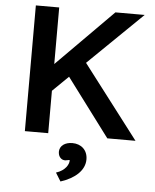

<svg xmlns="http://www.w3.org/2000/svg" viewBox="-62 -752 858 1065"><g transform="rotate(5 367.0 -219.5)"><path d="M94 0H224V-236L312 -322L553 0H710L399 -407L700 -700H537L224 -385V-700H94ZM286 214 315 261C396 235 448 187 448 127C448 74 411 43 363 43C321 43 294 64 292 94C291 120 304 135 318 140C338 147 356 132 356 141C356 161 339 197 286 214Z"/></g></svg>

Font: Easer Grotesk Medium
Style: Regular
Weight: 500
Designer: Boardeaser, Bonnie Shaver-Troup, Thomas Jockin
Foundry: Lexend
Version: Version 1.001;Glyphs 3.1.2 (3151)